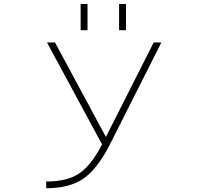

<svg xmlns="http://www.w3.org/2000/svg" viewBox="-20 -949 1040 980"><path d="M391.6 -794.9V-928.7H426.8V-794.9ZM587.9 -794.9V-928.7H623V-794.9ZM520.5 -250 764.6 -732.4H803.7L539.1 -208Q475.6 -85 404.8 -36.6Q334 11.7 215.8 11.7V-22.5Q324.2 -22.5 385.3 -64.5Q446.3 -106.4 501 -211.9L219.7 -732.4H260.7Z"/></svg>

Font: Gen Shin Gothic Monospace ExtraLight
Style: Regular
Weight: 200
Designer: [Source Han Sans]
Ryoko NISHIZUKA  (kana & ideographs); Paul D. Hunt (Latin, Greek & Cyrillic); Wenlong ZHANG  (bopomofo
Version: Version 1.002.20150607